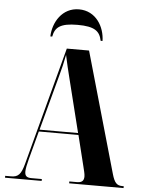

<svg xmlns="http://www.w3.org/2000/svg" viewBox="-61 -976 761 1023"><g transform="rotate(5 319.5 -464.0)"><path d="M180 -771H190C199 -821 227 -845 320 -845C412 -845 439 -821 449 -771H459C458 -846 411 -928 320 -928C230 -928 182 -846 180 -771ZM5 0H201V-10H145C120 -10 110 -19 110 -42C110 -57 115 -81 123 -111L163 -261H375L416 -95C420 -77 426 -58 426 -44C426 -23 418 -10 389 -10H348V0H639V-10H631C602 -10 589 -24 576 -69L392 -714H273L105 -83C90 -27 75 -10 37 -10H5ZM166 -271 246 -569C256 -605 264 -638 272 -680C281 -636 290 -601 300 -560L372 -271Z"/></g></svg>

Font: Noto Serif Display Condensed Extra
Style: Regular
Weight: 800
Width: 3
Designer: Monotype Design Team
Foundry: Monotype Imaging Inc.
Version: Version 1.900